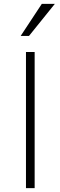

<svg xmlns="http://www.w3.org/2000/svg" viewBox="-20 -973 312 993"><path d="M114.3 0V-704.1H159.2V0ZM86.9 -787.1 196.3 -953.1H263.7L129.9 -787.1Z"/></svg>

Font: Gothic A1 ExtraLight
Style: Regular
Weight: 275
Designer: HanYang I&C Co.,Ltd.
Foundry: HanYang I&C Co.,Ltd.
Version: Version 2.50